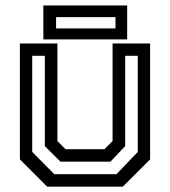

<svg xmlns="http://www.w3.org/2000/svg" viewBox="-20 -704 641 724"><path d="M158 0 55 -103V-540H196.5V-172L227 -141.5H374L404.5 -172V-540H546V-103L443 0ZM185 -47H419L499.5 -131V-493.5H452V-153L396.5 -94.5H208L149 -153V-493.5H101.5V-131ZM143.5 -555.5V-683.5H459.5V-555.5ZM191.5 -597H415.5V-639.5H191.5Z"/></svg>

Font: Tourney Medium
Style: Regular
Weight: 500
Designer: Tyler Finck
Foundry: Etcetera Type Co
Version: Version 1.015